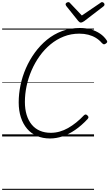

<svg xmlns="http://www.w3.org/2000/svg" viewBox="-20 -1277 1024 1797"><path d="M448 19Q381 19 326.5 -4Q272 -27 234 -71.5Q196 -116 175.5 -178.5Q155 -241 155 -319Q155 -398 172 -480Q189 -562 223 -639.5Q257 -717 306.5 -785Q356 -853 419.5 -905Q483 -957 560.5 -986Q638 -1015 728 -1015Q784 -1015 831 -1001.5Q878 -988 916 -962.5Q954 -937 979 -899Q986 -889 982.5 -881.5Q979 -874 967 -867Q957 -861 950.5 -862.5Q944 -864 932 -876Q908 -904 876.5 -923Q845 -942 806.5 -952Q768 -962 722 -962Q645 -962 577.5 -935.5Q510 -909 453 -862Q396 -815 351.5 -753Q307 -691 276 -619.5Q245 -548 229 -472.5Q213 -397 213 -323Q213 -255 229.5 -201.5Q246 -148 277 -110.5Q308 -73 353 -53.5Q398 -34 455 -34Q498 -34 538.5 -45.5Q579 -57 617 -78.5Q655 -100 692.5 -130Q730 -160 766 -198Q775 -206 782.5 -205.5Q790 -205 799 -196Q808 -187 808 -179.5Q808 -172 799 -162Q742 -101 683.5 -61Q625 -21 566 -1Q507 19 448 19ZM936 -1257Q944 -1257 951 -1250Q958 -1243 958 -1236Q958 -1230 956 -1226Q954 -1222 949 -1218L768 -1079Q758 -1073 751 -1069.5Q744 -1066 736 -1066Q729 -1066 724 -1070Q719 -1074 712 -1081L600 -1221Q597 -1226 595.5 -1230Q594 -1234 594 -1237Q594 -1246 603 -1251.5Q612 -1257 619 -1257Q626 -1257 629.5 -1254.5Q633 -1252 637 -1247L746 -1132L914 -1246Q922 -1252 926 -1254.5Q930 -1257 936 -1257ZM0 490H860V500H0ZM0 -20H860V0H0ZM0 -505H860V-500H0ZM0 -1010H860V-1000H0Z"/></svg>

Font: Playwrite BE VLG Guides
Style: Regular
Weight: 400
Designer: Veronika Burian, José Scaglione
Foundry: TypeTogether
Version: Version 1.003